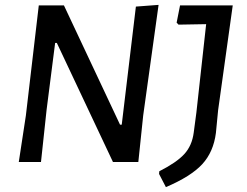

<svg xmlns="http://www.w3.org/2000/svg" viewBox="-20 -664 1013 787"><path d="M630 -644 567 -191 547 0H443L213 -488H206L171 -214L148 0H57L86 -190L139 -642H242L472 -153H479L537 -637ZM934 -642 874 -212 865 -119Q855 -41 809 9Q763 59 660 103L632 49L633 38Q704 2 735.5 -32.5Q767 -67 774 -120L785 -203L825 -565L712 -563L704 -571L718 -642Z"/></svg>

Font: Alegreya Sans SC Medium
Style: Italic
Weight: 500
Italic angle: -7°
Designer: Juan Pablo del Peral
Foundry: Huerta Tipografica
Version: Version 2.007